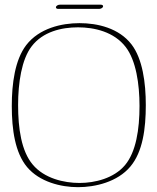

<svg xmlns="http://www.w3.org/2000/svg" viewBox="-20 -774 656 803"><path d="M213.9 -743.2C213.9 -739.3 217.8 -736.8 223.6 -736.8H394.5C401.9 -736.8 411.1 -741.2 411.1 -748C411.1 -752 407.2 -754.4 401.4 -754.4H230.5C223.1 -754.4 213.9 -750 213.9 -743.2ZM306.2 -659.7C374.5 -659.7 457 -641.1 505.9 -577.1C548.8 -521 563.5 -423.3 563.5 -330.6C563.5 -232.9 548.8 -138.2 502.9 -83.5C456.5 -28.3 377.4 -8.8 312.5 -8.8C247.6 -8.8 165 -27.8 116.7 -85.9C69.3 -142.1 55.7 -236.8 55.7 -334.5C55.7 -427.2 70.3 -525.4 112.3 -580.1C159.2 -641.6 237.3 -659.7 306.2 -659.7ZM312.5 -677.2C237.8 -677.2 144 -656.2 89.4 -585C42.5 -523.4 29.3 -424.3 29.3 -330.6C29.3 -231.9 43 -135.3 93.3 -75.2C145.5 -13.2 234.4 8.8 306.2 8.8C377.9 8.8 471.2 -12.7 525.4 -77.6C577.1 -139.2 589.8 -235.8 589.8 -334.5C589.8 -428.2 576.2 -527.8 530.3 -587.9C477.5 -656.7 387.7 -677.2 312.5 -677.2Z"/></svg>

Font: WireWyrm
Style: Light
Weight: 200
Version: Version 001.000